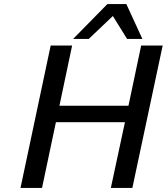

<svg xmlns="http://www.w3.org/2000/svg" viewBox="-20 -917 814 937"><path d="M80.1 0 227.1 -693.8 228 -694.8H332L270 -400.9H606.9L668.9 -694.8H773.9L626 0H521L589.8 -320.8H252.9L185.1 0ZM336.9 -727.1 503.9 -897H596.7L674.8 -727.1H600.1L530.8 -838.9L413.1 -727.1Z"/></svg>

Font: CMU Bright
Style: SemiBoldOblique
Weight: 600
Italic angle: -12°
Version: Version 0.7.0